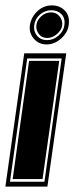

<svg xmlns="http://www.w3.org/2000/svg" viewBox="-48 -693 276 713"><path d="M-28 0 42 -495H198L128 0ZM-11 -18H117L181 -476H53ZM-1 -28 60 -467H172L110 -28ZM125 -528Q96 -528 77.5 -549.5Q59 -571 63 -599Q68 -630 91 -651.5Q114 -673 145 -673Q174 -673 193 -653.5Q212 -634 207 -599Q203 -571 178.5 -549.5Q154 -528 125 -528ZM127 -544Q150 -544 169 -560.5Q188 -577 191 -599Q195 -625 180.5 -640Q166 -655 143 -655Q119 -655 100.5 -639Q82 -623 79 -599Q76 -577 89.5 -560.5Q103 -544 127 -544ZM128 -552Q107 -552 96 -567Q85 -582 87 -599Q89 -618 105 -632.5Q121 -647 142 -647Q161 -647 173 -632.5Q185 -618 183 -599Q181 -582 164 -567Q147 -552 128 -552Z"/></svg>

Font: Alumni Sans Collegiate One
Style: Italic
Weight: 400
Italic angle: -8°
Designer: Robert E. Leuschke
Foundry: Robert E. Leuschke
Version: Version 1.100